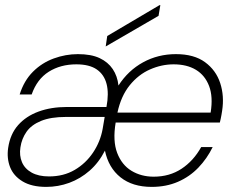

<svg xmlns="http://www.w3.org/2000/svg" viewBox="-20 -720 908 752"><path d="M161 12Q104 12 68.5 -9.5Q33 -31 19.5 -65.5Q6 -100 12 -141Q20 -195 51 -230Q82 -265 131 -283Q180 -301 242 -301H397Q407 -354 397.5 -391Q388 -428 359 -448Q330 -468 279 -468Q217 -468 171 -439Q125 -410 104 -350H57Q74 -404 109 -439Q144 -474 190.5 -491Q237 -508 285 -508Q337 -508 370 -492.5Q403 -477 421.5 -449.5Q440 -422 444 -385Q482 -444 540.5 -476Q599 -508 669 -508Q740 -508 783 -476.5Q826 -445 842.5 -394.5Q859 -344 850 -286Q849 -278 847.5 -270.5Q846 -263 844.5 -255Q843 -247 841 -240H433Q421 -168 439 -121Q457 -74 495 -51Q533 -28 582 -28Q644 -28 691 -59Q738 -90 768 -144H813Q791 -99 757 -63.5Q723 -28 677 -8Q631 12 574 12Q499 12 452 -25.5Q405 -63 391 -130Q367 -83 331 -51.5Q295 -20 251.5 -4Q208 12 161 12ZM172 -29Q229 -29 272.5 -54.5Q316 -80 344.5 -122.5Q373 -165 382 -215L390 -262H238Q179 -262 141 -246.5Q103 -231 84 -204Q65 -177 60 -143Q55 -111 66 -85Q77 -59 104 -44Q131 -29 172 -29ZM440 -279H805Q815 -341 799 -383Q783 -425 747.5 -446.5Q712 -468 660 -468Q613 -468 567.5 -448Q522 -428 488 -386Q454 -344 440 -279ZM394 -538 400 -579 605 -700H608L601 -658Z"/></svg>

Font: DM Sans 36pt ExtraLight
Style: Italic
Weight: 250
Italic angle: -10°
Designer: Colophon Foundry, Jonny Pinhorn
Foundry: Colophon Foundry
Version: Version 4.004;gftools[0.9.30]